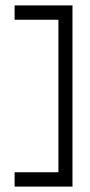

<svg xmlns="http://www.w3.org/2000/svg" viewBox="-20 -620 333 710"><path d="M34 17V70H248V-600H34V-547H196V17Z"/></svg>

Font: Charger Sport
Style: ExLitNrw
Weight: 200
Designer: Jasper
Foundry: Cannot Into Space Fonts
Version: Version 1.1